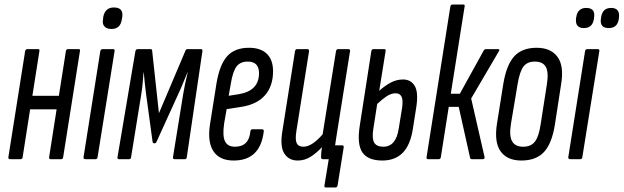

<svg xmlns="http://www.w3.org/2000/svg" viewBox="-20 -703 2754 848"><path d="M24 0Q16 0 17 -9L91 -477Q93 -486 101 -486H149Q156 -486 154 -477L123 -280H240L271 -477Q273 -486 279 -486H328Q335 -486 333 -477L259 -9Q258 0 251 0H203Q196 0 197 -9L230 -220H113L80 -9Q79 0 71 0Z M357 0Q348 0 349 -9L423 -477Q425 -486 433 -486H479Q488 -486 486 -477L411 -9Q410 0 402 0ZM472 -575Q452 -575 441.5 -586Q431 -597 435 -617L436 -628Q444 -670 483 -670Q526 -670 520 -628L518 -617Q512 -575 472 -575Z M505 0Q498 0 499 -9L578 -477Q581 -486 587 -486H645Q652 -486 652 -479L682 -203L799 -479Q802 -486 807 -486H868Q875 -486 874 -477L805 -9Q804 0 797 0H751Q743 0 744 -9L789 -287Q793 -311 798 -335Q803 -359 809 -383H808Q798 -360 788.5 -336Q779 -312 768 -289L671 -76Q669 -70 662 -70Q655 -70 654 -76L625 -289Q622 -312 619.5 -336Q617 -360 615 -383H614Q612 -359 610 -335Q608 -311 604 -287L559 -9Q558 0 551 0Z M1012 6Q949 6 922 -36Q895 -78 908 -157L936 -334Q950 -418 983.5 -455Q1017 -492 1080 -492Q1131 -492 1158.5 -465.5Q1186 -439 1186 -388Q1186 -324 1151 -283Q1116 -242 1046 -231L981 -221L970 -158Q962 -104 973.5 -79.5Q985 -55 1018 -55Q1080 -55 1086 -124Q1087 -132 1095 -132H1137Q1146 -132 1145 -123Q1130 6 1012 6ZM990 -280 1035 -287Q1124 -302 1124 -380Q1124 -431 1074 -431Q1041 -431 1024.5 -409Q1008 -387 999 -331Z M1295 6Q1256 6 1236 -24.5Q1216 -55 1227 -123L1283 -477Q1285 -486 1292 -486H1337Q1346 -486 1345 -477L1289 -124Q1283 -86 1290.5 -70.5Q1298 -55 1320 -55Q1340 -55 1362 -70Q1384 -85 1405 -110L1464 -477Q1466 -486 1473 -486H1518Q1528 -486 1526 -477L1469 -120Q1466 -103 1464 -88Q1462 -73 1460 -61H1492Q1499 -61 1498 -52L1471 116Q1469 125 1461 125H1420Q1411 125 1413 116L1432 0H1406Q1398 0 1398 -9Q1398 -19 1399 -30.5Q1400 -42 1402 -53Q1379 -28 1352.5 -11Q1326 6 1295 6Z M1669 6Q1605 6 1580.5 -30Q1556 -66 1569 -148L1620 -477Q1622 -486 1629 -486H1678Q1685 -486 1683 -477L1655 -302Q1678 -323 1704.5 -337.5Q1731 -352 1760 -352Q1795 -352 1812 -323Q1829 -294 1818 -226L1804 -137Q1793 -63 1759 -28.5Q1725 6 1669 6ZM1629 -135Q1622 -92 1632.5 -73.5Q1643 -55 1673 -55Q1729 -55 1741 -135L1756 -227Q1761 -263 1753 -277Q1745 -291 1728 -291Q1707 -291 1686.5 -277Q1666 -263 1646 -244Z M2180 -486Q2185 -486 2185.5 -483Q2186 -480 2183 -476L2061 -268L2120 -10Q2122 0 2112 0H2064Q2057 0 2056 -7L2006 -231H1962L1927 -9Q1926 0 1918 0H1870Q1863 0 1864 -9L1969 -674Q1971 -683 1979 -683H2027Q2034 -683 2032 -674L1971 -289H2011L2117 -481Q2121 -486 2125 -486Z M2283 6Q2220 6 2191 -34.5Q2162 -75 2175 -157L2203 -333Q2217 -417 2251.5 -454.5Q2286 -492 2350 -492Q2413 -492 2442.5 -451.5Q2472 -411 2458 -329L2431 -154Q2418 -70 2383 -32Q2348 6 2283 6ZM2291 -55Q2325 -55 2342.5 -77.5Q2360 -100 2368 -155L2395 -328Q2404 -383 2391 -407Q2378 -431 2342 -431Q2308 -431 2291.5 -408.5Q2275 -386 2266 -331L2237 -158Q2228 -104 2241.5 -79.5Q2255 -55 2291 -55Z M2498 0Q2489 0 2490 -9L2564 -477Q2566 -486 2574 -486H2620Q2629 -486 2627 -477L2552 -9Q2551 0 2543 0ZM2669 -579Q2628 -579 2634 -620L2635 -627Q2641 -668 2679 -668Q2718 -668 2714 -627L2713 -619Q2707 -579 2669 -579ZM2559 -579Q2520 -579 2524 -620L2525 -627Q2531 -668 2569 -668Q2610 -668 2604 -627L2603 -619Q2597 -579 2559 -579Z"/></svg>

Font: Sofia Sans Extra Condensed
Style: Italic
Weight: 400
Italic angle: -9°
Designer: Botio Nikoltchev, Ani Petrova
Foundry: lettersoup
Version: Version 4.101; ttfautohint (v1.8.4.7-5d5b)